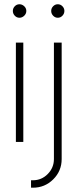

<svg xmlns="http://www.w3.org/2000/svg" viewBox="-20 -663 361 897"><path d="M54.2 -463.9H88.9V0H54.2ZM49.1 -589.6Q40 -599.1 40 -611.8Q40 -624.5 49.1 -633.8Q58.1 -643.1 70.8 -643.1Q83.5 -643.1 93.3 -633.8Q103 -624.5 103 -611.8Q103 -599.1 93.3 -589.6Q83.5 -580.1 70.8 -580.1Q58.1 -580.1 49.1 -589.6ZM231.9 -463.9H268.1V80.1Q268.1 135.7 228.8 174.8Q189.5 213.9 133.8 213.9H125V179.2H133.8Q174.3 179.2 203.1 149.9Q231.9 120.6 231.9 80.1ZM228.3 -589.6Q219.2 -599.1 219.2 -611.8Q219.2 -624.5 228.3 -633.8Q237.3 -643.1 250 -643.1Q262.7 -643.1 271.7 -633.8Q280.8 -624.5 280.8 -611.8Q280.8 -599.1 271.7 -589.6Q262.7 -580.1 250 -580.1Q237.3 -580.1 228.3 -589.6Z"/></svg>

Font: RawengulkSans
Style: Regular
Weight: 500
Designer: gluk (gluksza@wp.pl)
Foundry: gluk (gluksza@wp.pl)
Version: Version 0.94